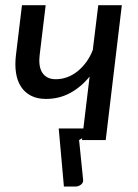

<svg xmlns="http://www.w3.org/2000/svg" viewBox="-20 -526 520 721"><path d="M62.5 -506.5H151.5L129 -320Q126.5 -300.5 128.5 -283.8Q130.5 -267 137.8 -254.8Q145 -242.5 157.8 -235.5Q170.5 -228.5 189.5 -228.5Q211.5 -228.5 232.5 -236.2Q253.5 -244 271.5 -258.5Q289.5 -273 304.2 -293.2Q319 -313.5 328.5 -338.5L349 -506.5H437.5L377 0H288L288.5 -7L277 0L292 148Q293 154 290.8 159Q288.5 164 284.2 167.2Q280 170.5 274.8 172.5Q269.5 174.5 264 174.5H220L200.5 -43.5H293V-43L316.5 -238.5Q285 -199.5 243.8 -177Q202.5 -154.5 152.5 -154.5Q119.5 -154.5 96 -166.8Q72.5 -179 58.5 -201Q44.5 -223 40 -253.2Q35.5 -283.5 40 -320Z"/></svg>

Font: Lato
Style: Italic
Weight: 400
Italic angle: -7°
Designer: Lukasz Dziedzic
Foundry: tyPoland Lukasz Dziedzic
Version: Version 2.007; 2014-02-27